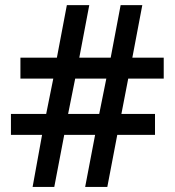

<svg xmlns="http://www.w3.org/2000/svg" viewBox="-20 -733 686 753"><path d="M482.9 -424.8 456.1 -286.1H587.9V-204.1H439.9L400.9 0H314L353 -204.1H231.9L192.9 0H107.9L145 -204.1H22.9V-286.1H161.1L189 -424.8H60.1V-506.8H203.1L242.2 -712.9H330.1L291 -506.8H414.1L453.1 -712.9H538.1L499 -506.8H622.1V-424.8ZM247.1 -286.1H369.1L397 -424.8H274.9Z"/></svg>

Font: f1_31487          
Style: Regular
Weight: 600
Foundry: Ascender Corporation
Version: Version 1.10